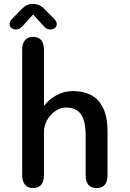

<svg xmlns="http://www.w3.org/2000/svg" viewBox="-20 -949 659 974"><path d="M470 5Q414.5 5 414.5 -62V-261.5Q414.5 -336.5 390.2 -370Q366 -403.5 316 -403.5Q294.5 -403.5 274.2 -393.5Q254 -383.5 238 -366Q222 -348.5 212.5 -326.2Q203 -304 203 -280V-62Q203 5 147.5 5Q121 5 106.8 -12.2Q92.5 -29.5 92.5 -62V-695.5Q92.5 -728 106.8 -745Q121 -762 147.5 -762Q203 -762 203 -695.5V-411.5Q227.5 -444 265.8 -465.5Q304 -487 350 -487Q402 -487 441.5 -467Q481 -447 503.2 -401Q525.5 -355 525.5 -277.5V-62Q525.5 5 470 5ZM256 -852Q268 -839 268 -827.5Q268 -815 258.8 -807.2Q249.5 -799.5 235 -799.5Q222 -799.5 213 -806.2Q204 -813 195 -824L148 -875.5L101 -823.5Q91.5 -812.5 82.8 -806Q74 -799.5 61 -799.5Q46.5 -799.5 37.5 -807.5Q28.5 -815.5 28.5 -828Q28.5 -833 31.2 -839.2Q34 -845.5 40 -852L77.5 -890.5Q95 -910 110.2 -919.5Q125.5 -929 147.5 -929Q170 -929 185.2 -919.5Q200.5 -910 218 -890.5Z"/></svg>

Font: Sono Monospace Medium
Style: Regular
Weight: 500
Designer: Tyler Finck
Foundry: Tyler Finck
Version: Version 2.112